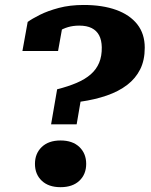

<svg xmlns="http://www.w3.org/2000/svg" viewBox="-20 -749 613 781"><path d="M212.4 -385.8Q257.4 -397.2 291.8 -411.9Q326.2 -426.6 349.1 -446.6Q372 -466.6 383.3 -493.8Q394.6 -521 394 -556.8Q393.4 -586 383.2 -605.3Q373 -624.6 353 -634.7Q333 -644.8 302.2 -644.8Q277.4 -644.8 256.8 -638.7Q236.2 -632.6 219.8 -622.1Q203.4 -611.6 189.2 -597.6Q189 -606.8 192.4 -614.3Q195.8 -621.8 202.1 -627.5Q208.4 -633.2 216.6 -636.6Q224.8 -640 234.2 -642L216.2 -541.6H71.2L92.6 -659.8Q110.2 -672.6 142.2 -688.7Q174.2 -704.8 219.3 -716.8Q264.4 -728.8 320.6 -728.8Q397 -728.8 452.6 -708.7Q508.2 -688.6 538.5 -650Q568.8 -611.4 568.8 -554.8Q568.8 -504 550.2 -466.9Q531.6 -429.8 497.2 -403.5Q462.8 -377.2 414.6 -360.5Q366.4 -343.8 307.6 -335.4L291.8 -243.2H187.8ZM330.6 -82.4Q330.6 -40 302.9 -13.8Q275.2 12.4 226.2 12.4Q177.6 12.4 149.9 -13.8Q122.2 -40 122.2 -82.4Q122.2 -124.6 149.9 -151.1Q177.6 -177.6 226.2 -177.6Q275.2 -177.6 302.9 -151.1Q330.6 -124.6 330.6 -82.4Z"/></svg>

Font: Roboto Serif 20pt
Style: Italic
Weight: 400
Italic angle: -10°
Designer: Greg Gazdowicz
Foundry: Commercial Type
Version: Version 1.008